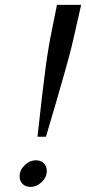

<svg xmlns="http://www.w3.org/2000/svg" viewBox="-20 -752 348 775"><path d="M165.5 -200.2H131.3Q152.8 -396 164.1 -479.5Q175.3 -563 189.7 -631.6Q204.1 -700.2 210 -732.4H307.6Q298.3 -693.4 287.4 -643.3Q276.4 -593.3 269 -563.2Q261.7 -533.2 236.3 -442.9Q210.9 -352.5 165.5 -200.2ZM125.5 -105Q144.5 -105 156.7 -93Q168.9 -81.1 168.9 -62.5Q168.9 -36.6 148.4 -17.1Q127.9 2.4 102.5 2.4Q83.5 2.4 71.3 -9.5Q59.1 -21.5 59.1 -39.6Q59.1 -65.4 79.6 -85.2Q100.1 -105 125.5 -105Z"/></svg>

Font: Flanker
Style: Italic
Weight: 400
Italic angle: -12°
Designer: Flanker
Version: Version 2.027